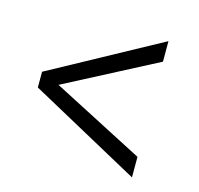

<svg xmlns="http://www.w3.org/2000/svg" viewBox="-71 -604 591 569"><g transform="rotate(15 224.5 -320.0)"><path d="M98.1 -319.8 379.4 -174.3V-111.3L41 -296.4V-344.7L379.4 -529.3V-466.3Z"/></g></svg>

Font: MAUL Condensed Light
Style: Light
Weight: 300
Designer: MAUL
Version: Version 2.137; 2017; ttfautohint (v1.8.3)